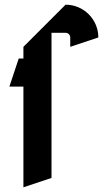

<svg xmlns="http://www.w3.org/2000/svg" viewBox="-20 -770 440 820"><path d="M200 -10V-630H260C271 -630 280 -621 280 -610V-570L400 -610C400 -687.3 337.3 -750 260 -750L80 -570V-520H60L20 -400H80V30Z"/></svg>

Font: Abibas
Style: Medium
Weight: 500
Version: Version 0.3